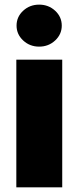

<svg xmlns="http://www.w3.org/2000/svg" viewBox="-20 -801 336 821"><path d="M49.8 0V-545.9H246.1V0ZM147.5 -601.6Q107.4 -601.6 79.1 -627.9Q50.8 -654.3 50.8 -691.4Q50.8 -729 79.1 -755.1Q107.4 -781.2 147.5 -781.2Q187.5 -781.2 215.8 -755.1Q244.1 -729 244.1 -691.4Q244.1 -654.3 215.8 -627.9Q187.5 -601.6 147.5 -601.6Z"/></svg>

Font: Inter Black
Style: Regular
Weight: 900
Designer: Rasmus Andersson
Foundry: rsms
Version: Version 4.000;git-a52131595